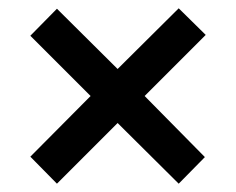

<svg xmlns="http://www.w3.org/2000/svg" viewBox="-20 -575 569 462"><path d="M410 -555 263 -409 117 -554 53 -489 198 -344 53 -198 117 -133 263 -279 410 -133 473 -197 328 -344 475 -491Z"/></svg>

Font: Noto Sans Kannada SemiCondensed SemiBold
Style: Regular
Weight: 600
Width: 4
Designer: Jelle Bosma - Monotype Design Team
Foundry: Monotype Imaging Inc.
Version: Version 2.005